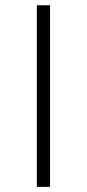

<svg xmlns="http://www.w3.org/2000/svg" viewBox="-20 -728 339 748"><path d="M175 0H123.5V-707.5H175Z"/></svg>

Font: o
Style: Regular
Weight: 300
Designer: Lukasz Dziedzic
Foundry: Lukasz Dziedzic
Version: Version 1.104; Western+Polish opensource; ttfautohint (v1.8.